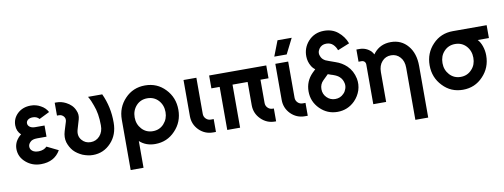

<svg xmlns="http://www.w3.org/2000/svg" viewBox="-70 -1102 4439 1691"><g transform="rotate(-10 2150.0 -256.0)"><path d="M305 -318H221Q188 -318 170 -334Q156 -347 156 -364Q156 -381 170 -393Q186 -407 215 -407Q251 -407 272 -382L365 -428Q355 -447 339.5 -462.5Q324 -478 303 -489Q263 -512 215 -512Q143 -512 96 -468Q51 -425 51 -364Q51 -311 88 -277Q73 -266 62 -253Q51 -240 42 -225Q25 -193 25 -158Q25 -85 83 -36Q139 12 216 12Q337 12 391 -82L289 -132Q262 -104 216 -103Q178 -103 159 -119Q140 -134 140 -158Q140 -180 159 -198Q177 -218 221 -218H305Z M428 -500V-385H445Q470 -385 487 -366Q504 -346 496 -319L471 -238Q455 -185 468 -139Q475 -117 486 -97Q497 -77 512 -60Q528 -43 547.5 -30Q567 -17 589 -7Q612 2 635 7Q658 12 681 12Q777 12 843 -59Q909 -129 909 -238Q910 -377 853 -500H726Q738 -480 747.5 -458.5Q757 -437 764 -416Q779 -378 786.5 -332.5Q794 -287 794 -234Q795 -176 762 -139Q729 -103 681 -103Q632 -103 602 -139Q569 -178 586 -234L611 -319Q617 -340 615.5 -360Q614 -380 605 -399Q594 -426 574 -446Q554 -466 526 -480Q506 -490 486 -495Q466 -500 445 -500Z M1237 -397Q1297 -397 1336 -355Q1375 -312 1375 -250Q1375 -189 1336 -146Q1297 -103 1237 -103Q1177 -103 1138 -146Q1099 -189 1099 -250Q1099 -312 1138 -355Q1177 -397 1237 -397ZM1237 -512Q1129 -512 1057 -436Q984 -360 984 -250V200H1099V-39Q1155 12 1237 12Q1345 12 1417 -65Q1490 -141 1490 -250Q1490 -360 1417 -436Q1345 -512 1237 -512Z M1580 -500V-177Q1580 -104 1631 -52Q1683 0 1757 0H1782V-115H1757Q1731 -115 1713 -133Q1695 -151 1695 -177V-500Z M1809 -500V-385H1883V0H1998V-385H2133V-177Q2133 -104 2185 -52Q2237 0 2310 0H2320V-115H2310Q2284 -115 2266 -133Q2248 -151 2248 -177V-385H2320V-500Z M2401 -500V-177Q2401 -104 2452 -52Q2504 0 2578 0H2603V-115H2578Q2552 -115 2534 -133Q2516 -151 2516 -177V-500ZM2403 -564H2514L2583 -701H2456Z M2873 -712Q2786 -712 2730 -650Q2679 -592 2681 -515Q2682 -469 2705 -430Q2711 -419 2719.5 -409.5Q2728 -400 2739 -392L2712 -366Q2647 -301 2647 -209Q2647 -118 2712 -53Q2777 12 2868 12Q2960 12 3025 -53Q3063 -92 3080 -143Q3088 -169 3089.5 -195Q3091 -221 3086 -247Q3071 -319 3023 -365Q3003 -384 2979 -398.5Q2955 -413 2925 -423Q2891 -435 2870.5 -442.5Q2850 -450 2841 -454Q2828 -461 2819 -469.5Q2810 -478 2804 -490Q2784 -528 2807 -563Q2830 -597 2873 -597Q2910 -597 2933 -575Q2956 -553 2966 -522L3072 -565Q3049 -628 2996 -671Q2946 -712 2873 -712ZM2840 -330Q2845 -329 2852 -326Q2859 -323 2868 -320Q2876 -318 2880.5 -316.5Q2885 -315 2887 -314Q2922 -302 2940 -285Q2967 -261 2974 -220Q2977 -197 2969 -175Q2965 -164 2959 -153.5Q2953 -143 2943 -134Q2913 -103 2868 -103Q2824 -103 2793 -134Q2762 -165 2762 -209Q2762 -254 2793 -284Z M3645 200V-262Q3645 -318 3630.5 -363.5Q3616 -409 3587 -443Q3529 -512 3435 -512Q3341 -512 3284 -443Q3282 -440 3279.5 -436.5Q3277 -433 3275 -430Q3271 -437 3266.5 -444Q3262 -451 3256 -458Q3213 -500 3153 -500H3126V-391H3153Q3168 -391 3179 -381Q3189 -370 3189 -355V0H3228H3288H3304V-266Q3304 -326 3336 -361Q3368 -397 3417 -397Q3466 -397 3498 -361Q3530 -326 3530 -266V200Z M3990 -512Q3882 -512 3810 -436Q3737 -360 3737 -250Q3737 -141 3810 -65Q3882 12 3990 12Q4098 12 4170 -65Q4243 -141 4243 -250Q4243 -272 4239.5 -293Q4236 -314 4229 -334Q4223 -352 4214 -368Q4205 -384 4193 -397H4293V-512ZM3990 -397Q4050 -397 4089 -355Q4128 -312 4128 -250Q4128 -219 4118.5 -193Q4109 -167 4089 -146Q4050 -103 3990 -103Q3930 -103 3891 -146Q3852 -189 3852 -250Q3852 -281 3861.5 -307.5Q3871 -334 3891 -355Q3930 -397 3990 -397Z"/></g></svg>

Font: Unageo
Style: SemiBold
Weight: 600
Designer: Richard Sepsi
Foundry: Richard Sepsi
Version: Version 2.000